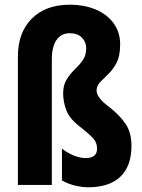

<svg xmlns="http://www.w3.org/2000/svg" viewBox="-20 -785 603 815"><path d="M490 -597Q490 -548 475 -519Q460 -490 440 -471Q420 -452 405 -436.5Q390 -421 390 -400Q390 -386 403 -368.5Q416 -351 446 -329Q489 -295 513.5 -258.5Q538 -222 538 -166Q538 -80 491 -35Q444 10 354 10Q331 10 301.5 3.5Q272 -3 243 -19V-154Q266 -136 293 -125Q320 -114 344 -114Q392 -114 392 -154Q392 -177 379 -193.5Q366 -210 327 -241Q276 -279 262 -316Q248 -353 248 -388Q248 -423 262.5 -447Q277 -471 296.5 -489.5Q316 -508 331 -529Q346 -550 346 -581Q346 -606 328 -625Q310 -644 276 -644Q240 -644 220 -615.5Q200 -587 200 -533V0H56V-545Q56 -647 115 -706Q174 -765 276 -765Q338 -765 386.5 -744.5Q435 -724 462.5 -686Q490 -648 490 -597Z"/></svg>

Font: Noto Sans Malayalam ExtraCondensed ExtraBold
Style: Regular
Weight: 800
Width: 2
Designer: Jelle Bosma - Monotype Design Team
Foundry: Monotype Imaging Inc.
Version: Version 2.104; ttfautohint (v1.8.4.7-5d5b)